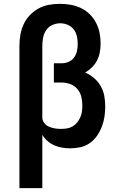

<svg xmlns="http://www.w3.org/2000/svg" viewBox="-20 -763 640 998"><path d="M81 215V-525Q81 -554 86 -582.5Q91 -611 103 -637Q115 -663 135 -684Q155 -705 180.5 -719Q206 -733 234.5 -738Q263 -743 292 -743Q292 -743 292.5 -743Q293 -743 293 -743Q320 -743 348 -738Q376 -733 401 -721Q426 -709 446 -689.5Q466 -670 479 -645Q492 -620 497.5 -592.5Q503 -565 503 -537Q503 -515 499 -492.5Q495 -470 485 -450Q475 -430 459 -414Q443 -398 423 -386Q448 -375 469 -357Q490 -339 503.5 -315.5Q517 -292 522 -265Q527 -238 527 -210Q527 -183 523 -156.5Q519 -130 509.5 -105Q500 -80 484.5 -57.5Q469 -35 447 -19.5Q425 -4 398.5 2Q372 8 345 8Q324 8 303 4.5Q282 1 262.5 -7.5Q243 -16 227 -30Q211 -44 200 -62V215ZM296 -93Q312 -93 328 -95.5Q344 -98 357.5 -106Q371 -114 381 -126.5Q391 -139 397.5 -153.5Q404 -168 406 -184Q408 -200 408 -215Q408 -238 402.5 -260.5Q397 -283 382 -300.5Q367 -318 345 -326Q323 -334 300 -334H260V-434H300Q319 -434 336.5 -441.5Q354 -449 365 -464Q376 -479 380 -497.5Q384 -516 384 -535Q384 -555 379.5 -575Q375 -595 363 -610.5Q351 -626 332 -634Q313 -642 293 -642Q272 -642 252 -633Q232 -624 220 -606Q208 -588 204 -567Q200 -546 200 -525V-154V-150Q201 -135 211 -122.5Q221 -110 235.5 -104Q250 -98 265.5 -95.5Q281 -93 296 -93Z"/></svg>

Font: Zed Sans Extended
Style: Bold
Weight: 700
Width: 7
Designer: Belleve Invis
Foundry: Belleve Invis
Version: Version 1.0.0; ttfautohint (v1.8.4)